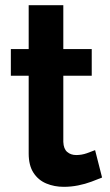

<svg xmlns="http://www.w3.org/2000/svg" viewBox="-20 -714 424 743"><path d="M375 -27Q358 -20 334 -11Q310 -2 282.5 3.5Q255 9 227 9Q190 9 159 -4Q128 -17 109.5 -45.5Q91 -74 91 -120V-421H22V-524H91V-694H225V-524H335V-421H225V-165Q226 -138 240 -126Q254 -114 275 -114Q296 -114 316 -121Q336 -128 348 -133Z"/></svg>

Font: Raleway Thin
Style: Bold
Weight: 700
Version: Version 4.026